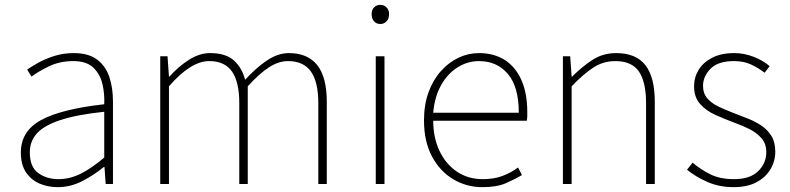

<svg xmlns="http://www.w3.org/2000/svg" viewBox="-20 -759 3258 792"><path d="M218 13Q177 13 142.5 -2Q108 -17 87 -48.5Q66 -80 66 -130Q66 -218 149 -263.5Q232 -309 410 -329Q412 -372 402.5 -412.5Q393 -453 365 -480Q337 -507 282 -507Q226 -507 181 -485Q136 -463 110 -443L92 -472Q109 -484 137.5 -500Q166 -516 203.5 -528Q241 -540 284 -540Q346 -540 381.5 -512.5Q417 -485 431.5 -440Q446 -395 446 -341V0H416L411 -70H408Q368 -37 319.5 -12Q271 13 218 13ZM221 -20Q268 -20 313 -42.5Q358 -65 410 -109V-298Q296 -286 228.5 -263.5Q161 -241 132 -208.5Q103 -176 103 -131Q103 -70 138 -45Q173 -20 221 -20Z M641 0V-527H671L677 -443H679Q715 -484 759 -512Q803 -540 846 -540Q911 -540 944.5 -510Q978 -480 991 -430Q1038 -481 1082.5 -510.5Q1127 -540 1172 -540Q1249 -540 1288.5 -490.5Q1328 -441 1328 -339V0H1293V-334Q1293 -421 1262.5 -464Q1232 -507 1168 -507Q1129 -507 1089 -481Q1049 -455 1002 -403V0H967V-334Q967 -421 937 -464Q907 -507 843 -507Q805 -507 763.5 -481Q722 -455 677 -403V0Z M1530 0V-527H1566V0ZM1549 -660Q1533 -660 1523 -671Q1513 -682 1513 -701Q1513 -718 1523 -728.5Q1533 -739 1549 -739Q1564 -739 1574.5 -728.5Q1585 -718 1585 -701Q1585 -682 1574.5 -671Q1564 -660 1549 -660Z M1970 13Q1904 13 1849 -20Q1794 -53 1761.5 -114.5Q1729 -176 1729 -262Q1729 -327 1747.5 -378Q1766 -429 1798.5 -465.5Q1831 -502 1871.5 -521Q1912 -540 1956 -540Q2017 -540 2061.5 -512Q2106 -484 2130.5 -429.5Q2155 -375 2155 -297Q2155 -289 2155 -280.5Q2155 -272 2153 -261H1767Q1767 -192 1792.5 -137.5Q1818 -83 1864 -51.5Q1910 -20 1972 -20Q2017 -20 2052 -33Q2087 -46 2117 -68L2133 -37Q2103 -19 2066 -3Q2029 13 1970 13ZM1767 -294H2120Q2120 -401 2075 -454Q2030 -507 1956 -507Q1909 -507 1868 -481.5Q1827 -456 1800 -408.5Q1773 -361 1767 -294Z M2302 0V-527H2332L2338 -443H2340Q2381 -484 2424 -512Q2467 -540 2522 -540Q2603 -540 2642 -490.5Q2681 -441 2681 -339V0H2645V-334Q2645 -421 2615.5 -464Q2586 -507 2518 -507Q2469 -507 2428.5 -481Q2388 -455 2338 -403V0Z M3006 13Q2947 13 2898 -8.5Q2849 -30 2814 -59L2837 -88Q2870 -60 2910 -40Q2950 -20 3008 -20Q3074 -20 3107.5 -53Q3141 -86 3141 -131Q3141 -166 3121 -189Q3101 -212 3070.5 -227Q3040 -242 3009 -253Q2969 -268 2931 -285Q2893 -302 2868 -330Q2843 -358 2843 -403Q2843 -440 2862 -471Q2881 -502 2918 -521Q2955 -540 3009 -540Q3049 -540 3088 -525Q3127 -510 3155 -486L3134 -459Q3108 -479 3078 -493Q3048 -507 3007 -507Q2942 -507 2911 -475.5Q2880 -444 2880 -405Q2880 -374 2897.5 -353.5Q2915 -333 2943.5 -319.5Q2972 -306 3003 -294Q3035 -282 3066 -269.5Q3097 -257 3122 -240Q3147 -223 3162.5 -197.5Q3178 -172 3178 -133Q3178 -94 3158 -60.5Q3138 -27 3100 -7Q3062 13 3006 13Z"/></svg>

Font: Noto Sans SC Thin Thin
Style: Regular
Weight: 250
Version: Version 2.004-H2;hotconv 1.0.118;makeotfexe 2.5.65603